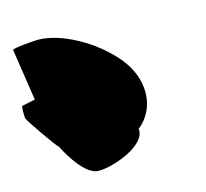

<svg xmlns="http://www.w3.org/2000/svg" viewBox="-101 -660 814 758"><g transform="rotate(-15 305.5 -281.0)"><path d="M-14 -276C-13 -267 79 -134 85 -134C85 -134 149 0 213 0C279 0 418 -53 408 -119C489 -183 494 -303 414 -399C334 -494 205 -562 115 -562C109 -562 9 -556 10 -548L42 -337L-11 -326C-17 -326 -15 -285 -14 -276Z"/></g></svg>

Font: Ampere
Style: SCRevIta
Weight: 400
Version: Version 1